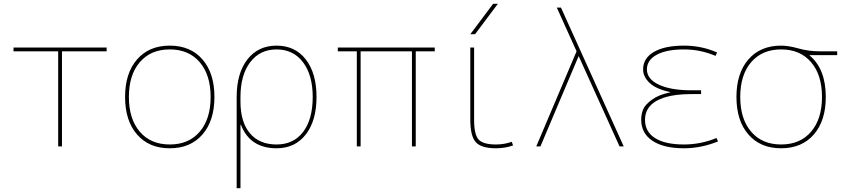

<svg xmlns="http://www.w3.org/2000/svg" viewBox="-20 -770 4455 1010"><path d="M306 -500V0H286V-500H51V-520H541V-500Z M701 -62.5Q638 -135 638 -260Q638 -385 701 -457.5Q764 -530 873 -530Q982 -530 1045 -457.5Q1108 -385 1108 -260Q1108 -135 1045 -62.5Q982 10 873 10Q764 10 701 -62.5ZM715.5 -77Q773 -10 873 -10Q973 -10 1030.5 -77Q1088 -144 1088 -260Q1088 -376 1030.5 -443Q973 -510 873 -510Q773 -510 715.5 -443Q658 -376 658 -260Q658 -144 715.5 -77Z M1245 -260V-235Q1245 -128 1294.5 -69Q1344 -10 1435 -10Q1524 -10 1574.5 -76Q1625 -142 1625 -260Q1625 -375 1574 -442.5Q1523 -510 1435 -510Q1347 -510 1296 -442.5Q1245 -375 1245 -260ZM1435 10Q1295 10 1247 -114H1245V220H1225V-260Q1225 -385 1281.5 -457.5Q1338 -530 1435 -530Q1532 -530 1588.5 -457.5Q1645 -385 1645 -260Q1645 -135 1588.5 -62.5Q1532 10 1435 10Z M2167 -500V0H2147V-500H1877V0H1857V-500H1757V-520H2267V-500Z M2474 -520V-140Q2474 -60 2498.5 -35Q2523 -10 2589 -10Q2632 -10 2672 -24L2679 -5Q2637 10 2589 10Q2512 10 2483 -22Q2454 -54 2454 -140V-520ZM2479 -590H2454L2574 -750H2599Z M3023 -473 2823 0H2801L3013 -500L2909 -730H2931L3261 0H3239L3025 -473Z M3505 -284V-286Q3432 -301 3397.5 -333.5Q3363 -366 3363 -405Q3363 -464 3420 -497Q3477 -530 3578 -530Q3671 -530 3752 -494L3744 -476Q3665 -510 3578 -510Q3486 -510 3434.5 -482Q3383 -454 3383 -405Q3383 -354 3446 -324.5Q3509 -295 3618 -295H3668V-275H3618Q3498 -275 3435.5 -240.5Q3373 -206 3373 -140Q3373 -77 3426 -43.5Q3479 -10 3578 -10Q3666 -10 3749 -44L3757 -26Q3668 10 3578 10Q3471 10 3412 -29.5Q3353 -69 3353 -140Q3353 -168 3362.5 -193Q3372 -218 3408.5 -245Q3445 -272 3505 -284Z M4239 -480V-478Q4324 -407 4324 -260Q4324 -135 4261 -62.5Q4198 10 4089 10Q3980 10 3917 -62.5Q3854 -135 3854 -260Q3854 -385 3917 -457.5Q3980 -530 4089 -530Q4128 -530 4181 -515Q4234 -500 4294 -500H4384V-480ZM3931.5 -77Q3989 -10 4089 -10Q4189 -10 4246.5 -77Q4304 -144 4304 -260Q4304 -376 4246.5 -443Q4189 -510 4089 -510Q3989 -510 3931.5 -443Q3874 -376 3874 -260Q3874 -144 3931.5 -77Z"/></svg>

Font: M PLUS 1p Thin
Style: Regular
Weight: 250
Version: Version 1.062